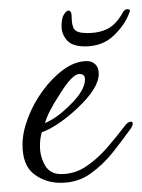

<svg xmlns="http://www.w3.org/2000/svg" viewBox="-20 -392 309 418"><path d="M112 6Q79 6 54 -13Q29 -32 29 -77Q29 -104 41 -135.5Q53 -167 73.5 -195Q94 -223 119 -241Q144 -259 170 -259Q180 -259 187.5 -252Q195 -245 195 -231Q195 -200 148 -156Q129 -138 108.5 -124Q88 -110 71 -104Q67 -91 67 -74Q67 -51 78 -32Q89 -13 113 -13Q143 -13 168 -30Q193 -47 214 -71.5Q235 -96 251 -117Q258 -127 265 -127Q269 -127 269 -123Q269 -121 268 -118.5Q267 -116 266 -114Q249 -90 227 -62Q205 -34 177 -14Q149 6 112 6ZM78 -124Q104 -135 132 -163Q165 -195 165 -219Q165 -231 153 -231Q137 -231 109 -185Q84 -147 78 -124ZM165 -291Q137 -291 125.5 -304.5Q114 -318 114 -335Q114 -353 119.5 -361Q125 -369 129 -369Q136 -369 136 -355Q136 -336 142 -328Q148 -320 170 -320Q197 -320 215.5 -330Q234 -340 248 -366Q252 -372 257 -372Q266 -372 261 -363Q252 -338 227.5 -314.5Q203 -291 165 -291Z"/></svg>

Font: Corinthia
Style: Regular
Weight: 400
Designer: Robert E. Leuschke
Foundry: Robert E. Leuschke
Version: Version 1.013; ttfautohint (v1.8.3)